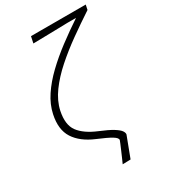

<svg xmlns="http://www.w3.org/2000/svg" viewBox="-222 -835 996 1133"><g transform="rotate(-30 276.0 -269.0)"><path d="M270 193.5Q275.5 181 284.8 160.2Q294 139.5 303.2 117.8Q312.5 96 319.2 80Q326 64 326.5 61.5Q330 47.5 301.2 30Q272.5 12.5 207.5 -14.5Q119.5 -51.5 80.5 -112.2Q41.5 -173 62 -268Q74.5 -327.5 111.8 -383.5Q149 -439.5 204 -492.2Q259 -545 325.5 -595Q392 -645 463.5 -692.5H404.5Q375.5 -691.5 335.5 -690.8Q295.5 -690 252 -689Q208.5 -688 170 -687.5L179.5 -732H552.5L545.5 -699Q472.5 -651 400.5 -599.8Q328.5 -548.5 267.2 -494.2Q206 -440 164 -382.5Q122 -325 109 -264Q91 -177.5 126.2 -129.5Q161.5 -81.5 243.5 -47.5Q302 -23.5 331.5 -5Q361 13.5 370.2 27.5Q379.5 41.5 377.5 52Q363 90 348 129.8Q333 169.5 324.5 192Z"/></g></svg>

Font: Commissioner Loud ExtraLight
Style: Italic
Weight: 200
Italic angle: -12°
Designer: Kostas Bartsokas
Foundry: Kostas Bartsokas
Version: Version 1.000; ttfautohint (v1.8.3)